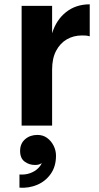

<svg xmlns="http://www.w3.org/2000/svg" viewBox="-20 -581 459 888"><path d="M70 287V226Q97 228 119 220Q141 212 155 198.5Q169 185 173 173Q162 182 142 182Q115 182 94 166.5Q73 151 73 117Q73 83 96 63Q119 43 153 43Q179 43 198 57Q217 71 228 93Q239 115 239 139Q239 189 214.5 223.5Q190 258 151.5 274Q113 290 70 287ZM80 0V-554H221V0ZM192 -259 221 -427Q240 -489 285.5 -525Q331 -561 395 -561V-413Q385 -416 376.5 -416.5Q368 -417 359 -417Q320 -417 289 -399Q258 -381 239.5 -346Q221 -311 221 -259Z"/></svg>

Font: Parkinsans SemiBold
Style: Regular
Weight: 600
Designer: Red Stone, Indian Type Foundry
Foundry: Indian Type Foundry
Version: Version 1.000